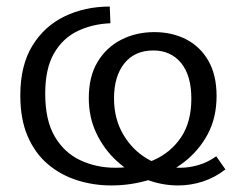

<svg xmlns="http://www.w3.org/2000/svg" viewBox="-20 -557 750 586"><path d="M320 9Q265 9 215 -7Q165 -23 126 -56Q87 -89 64.5 -141Q42 -193 42 -266Q42 -357 78.5 -417Q115 -477 177 -507Q239 -537 315 -537L317 -486Q263 -484 217.5 -462.5Q172 -441 145 -394.5Q118 -348 118 -271Q118 -190 147 -140.5Q176 -91 225 -68Q274 -45 332 -45Q397 -45 449.5 -68.5Q502 -92 533 -138.5Q564 -185 564 -256Q564 -327 532.5 -365Q501 -403 448 -403Q391 -403 359.5 -363.5Q328 -324 328 -257Q328 -194 356.5 -146Q385 -98 431 -71.5Q477 -45 530 -45Q558 -45 586.5 -53.5Q615 -62 640 -80L668 -40Q636 -15 599 -3Q562 9 524 9Q472 9 423.5 -10.5Q375 -30 336 -66Q297 -102 274 -150.5Q251 -199 251 -258Q251 -323 277.5 -367.5Q304 -412 349.5 -435.5Q395 -459 451 -459Q505 -459 548 -437Q591 -415 616 -371.5Q641 -328 641 -264Q641 -198 614 -147.5Q587 -97 541.5 -62Q496 -27 438.5 -9Q381 9 320 9Z"/></svg>

Font: Pack4
Style: Regular
Weight: 400
Version: Version 2.002